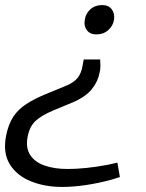

<svg xmlns="http://www.w3.org/2000/svg" viewBox="-22 -605 577 759"><path d="M374 -370Q375 -358 375 -344.5Q375 -331 372 -319Q365 -282 340.5 -252Q316 -222 267 -201L190 -169Q140 -148 117 -125.5Q94 -103 87 -63Q79 -20 97.5 8Q116 36 154.5 49.5Q193 63 245 63Q279 63 318.5 59Q358 55 401 47L442 38L452 95L416 106Q368 119 318 126.5Q268 134 223 134Q155 134 99.5 111.5Q44 89 16.5 44Q-11 -1 2 -68Q11 -114 30.5 -143.5Q50 -173 82.5 -194Q115 -215 159 -233L232 -263Q268 -277 283.5 -295.5Q299 -314 304 -343L309 -370ZM382 -585Q407 -585 419.5 -568.5Q432 -552 429 -528Q425 -503 406 -486Q387 -469 359 -469Q334 -469 321.5 -485.5Q309 -502 313 -525Q316 -551 335 -568Q354 -585 382 -585Z"/></svg>

Font: REM Light
Style: Italic
Weight: 300
Italic angle: -11°
Designer: Octavio Pardo
Foundry: Ashler Design
Version: Version 1.005;gftools[0.9.28]